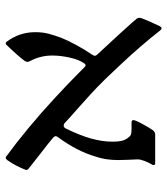

<svg xmlns="http://www.w3.org/2000/svg" viewBox="24 -592 590 678"><g transform="rotate(-90 319.0 -253.0)"><path d="M95.2 -61Q95.2 -69.3 94.5 -79.3Q93.8 -89.4 93.8 -94.2Q92.8 -119.6 92.8 -130.4Q92.8 -176.3 105.5 -211.9Q124 -274.9 171.4 -340.3Q177.2 -347.2 177.2 -351.6Q177.2 -355 172.4 -359.9Q156.2 -374 107.4 -411.6Q98.1 -418.9 83.7 -430.2Q69.3 -441.4 61 -448.2Q59.6 -449.2 58.6 -451.2Q57.6 -453.1 57.6 -455.1Q58.1 -457 59.1 -459Q60.1 -460.9 60.5 -462.9Q64 -472.2 73 -490Q82 -507.8 92.8 -522.5Q97.2 -527.8 100.6 -527.8Q103.5 -527.8 105.5 -525.9Q205.1 -453.1 314 -352.5Q363.3 -306.6 389.6 -280.5Q416 -254.4 421.9 -248.5Q422.9 -248 424.6 -246.8Q426.3 -245.6 427.7 -245.6Q430.7 -245.6 433.6 -249.5Q447.3 -268.6 454.6 -301.5Q461.9 -334.5 461.9 -363.3Q461.9 -404.8 442.9 -440.9Q439.5 -446.8 439.5 -450.7Q439.5 -454.6 441.9 -459.5Q449.2 -470.2 467.8 -491Q486.3 -511.7 498 -523.4Q498.5 -523.9 500.2 -525.9Q502 -527.8 505.9 -527.8Q507.3 -527.8 510.3 -524.9Q544.4 -480 544.4 -423.3Q544.4 -397.9 539.1 -377.4Q533.7 -356.9 524.4 -331.5Q516.1 -310.1 499.5 -279.5Q482.9 -249 466.8 -225.6Q463.9 -221.2 462.4 -218Q460.9 -214.8 460.9 -213.9Q460.9 -211.9 461.9 -209.5Q462.9 -207 464.4 -205.6Q486.3 -182.6 536.9 -127.2Q587.4 -71.8 592.3 -64.9Q595.2 -60.5 595.2 -56.6Q595.2 -52.7 594.2 -49.8Q590.8 -39.6 581.3 -18.1Q571.8 3.4 565.4 16.6Q562 22.5 558.6 22.5Q555.2 22.5 551.3 18.6Q524.4 -16.1 491.9 -53.5Q459.5 -90.8 438.5 -112.8Q440.9 -110.4 418.9 -133.8Q374 -182.1 347.7 -207Q331.5 -222.7 281.2 -267.6Q242.7 -301.3 223.1 -319.8Q221.2 -321.8 218 -322.5Q214.8 -323.2 213.9 -323.2Q211.9 -323.2 209 -321.3Q206.1 -319.3 204.6 -316.4Q179.2 -264.6 168.5 -225.3Q157.7 -186 157.7 -149.4Q157.7 -130.9 160.9 -117.4Q164.1 -104 173.3 -93.8Q178.2 -86.9 184.3 -85.2Q190.4 -83.5 202.1 -83.5H222.2Q228 -83.5 231 -82.3Q233.9 -81.1 233.9 -77.1Q233.9 -69.8 219.5 -43.7Q205.1 -17.6 198.7 -8.8Q195.3 -4.4 191.4 -2.2Q187.5 0 182.1 0H81.5Q75.2 0 75.2 -5.4Q75.2 -8.8 76.2 -9.8Q83.5 -22 89.4 -36.9Q95.2 -51.8 95.2 -61Z"/></g></svg>

Font: David Libre
Style: Regular
Weight: 400
Version: Version 1.000